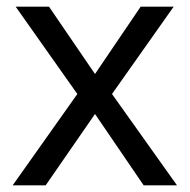

<svg xmlns="http://www.w3.org/2000/svg" viewBox="-20 -556 569 576"><path d="M212 -274 27 -536H127L265 -334L402 -536H501L316 -274L511 0H411L265 -214L117 0H18Z"/></svg>

Font: Noto Sans Tifinagh SIL
Style: Regular
Weight: 400
Designer: JamraPatel
Foundry: JamraPatel LLC
Version: Version 2.006; ttfautohint (v1.8.4.7-5d5b)